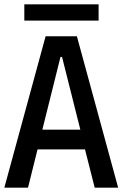

<svg xmlns="http://www.w3.org/2000/svg" viewBox="-20 -864 566 884"><path d="M0 0 190 -697H334L524 0H416L362 -213L418 -176H108L162 -213L109 0ZM163 -219 127 -267H398L362 -219L254 -648L313 -602H212L270 -648ZM92 -769V-844H434V-769Z"/></svg>

Font: Ruda SemiBold
Style: Regular
Weight: 600
Designer: Mariela Monsalve and Angelina Sanchez
Foundry: Mariela Monsalve and Angelina Sanchez
Version: Version 2.001